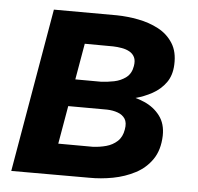

<svg xmlns="http://www.w3.org/2000/svg" viewBox="-44 -573 637 617"><g transform="rotate(5 275.0 -264.0)"><path d="M300.3 -223.1 133.3 -223.6 147.9 -311 275.4 -310.5Q296.4 -311.5 318.4 -315.9Q340.3 -320.3 356.9 -333Q373.5 -345.7 377.4 -370.1Q380.4 -387.7 375 -398.7Q369.6 -409.7 358.6 -415.8Q347.7 -421.9 333.7 -424.3Q319.8 -426.8 305.7 -427.2L213.9 -427.7L139.6 0H14.2L105.5 -528.3L308.6 -527.8Q342.8 -527.3 378.4 -520.5Q414.1 -513.7 443.6 -498Q473.1 -482.4 490.7 -454.8Q508.3 -427.2 506.3 -385.3Q504.9 -351.1 488.3 -327.9Q471.7 -304.7 445.3 -290Q418.9 -275.4 388.7 -267.6Q358.4 -259.8 329.6 -257.3ZM265.1 0H58.1L122.1 -100.6L268.1 -100.1Q290.5 -101.1 311.3 -106.7Q332 -112.3 347.2 -126.2Q362.3 -140.1 366.2 -164.6Q370.1 -186.5 362.1 -199Q354 -211.4 338.1 -217Q322.3 -222.7 303.2 -223.1L166.5 -223.6L183.1 -311L328.6 -310.5L354 -275.9Q388.7 -272 420.2 -258.3Q451.7 -244.6 470.9 -219Q490.2 -193.4 489.3 -154.8Q487.8 -108.9 467.3 -78.9Q446.8 -48.8 413.8 -31.5Q380.9 -14.2 342 -6.8Q303.2 0.5 265.1 0Z"/></g></svg>

Font: Roboto SemiBold
Style: Italic
Weight: 600
Designer: Christian Robertson
Foundry: Google
Version: Version 3.009; 2024